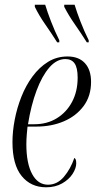

<svg xmlns="http://www.w3.org/2000/svg" viewBox="-20 -786 413 816"><path d="M176 10Q111 10 72 -38Q33 -86 33 -182Q33 -227 42.5 -277Q52 -327 71 -375Q90 -423 118.5 -461.5Q147 -500 184 -523Q221 -546 267 -546Q315 -546 341 -517.5Q367 -489 367 -438Q367 -378 335.5 -335.5Q304 -293 251.5 -270.5Q199 -248 134 -248H97Q96 -241 94 -217Q92 -193 92 -173Q92 -92 116.5 -46.5Q141 -1 184 -1Q223 -1 251.5 -34.5Q280 -68 296 -115Q299 -113 301.5 -108.5Q304 -104 304 -92Q304 -71 288.5 -47Q273 -23 244 -6.5Q215 10 176 10ZM126 -258Q180 -258 221.5 -283.5Q263 -309 286.5 -353.5Q310 -398 310 -456Q310 -498 297 -516.5Q284 -535 258 -535Q221 -535 190 -499.5Q159 -464 135.5 -401.5Q112 -339 99 -258ZM223 -606Q197 -647 171.5 -683.5Q146 -720 128 -757V-766H172Q181 -736 197 -694.5Q213 -653 232 -615V-606ZM349 -606Q323 -647 297.5 -683.5Q272 -720 253 -757V-766H297Q306 -736 322 -694.5Q338 -653 357 -615V-606Z"/></svg>

Font: Noto Serif Display ExtraCondensed Light
Style: Italic
Weight: 300
Width: 2
Italic angle: -12°
Designer: Monotype Design Team
Foundry: Monotype Imaging Inc.
Version: Version 2.009